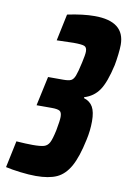

<svg xmlns="http://www.w3.org/2000/svg" viewBox="-114 -747 548 806"><g transform="rotate(10 159.5 -344.0)"><path d="M-33 -7 -9 -121Q33 -118 61 -118Q94 -118 109 -122.5Q124 -127 132 -142.5Q140 -158 148 -196Q156 -238 156 -254Q156 -274 146.5 -279.5Q137 -285 113 -285H48L75 -410H140Q163 -410 173 -415Q183 -420 189.5 -436.5Q196 -453 205 -494Q213 -529 213 -543Q213 -561 201.5 -565.5Q190 -570 155 -570L84 -568L108 -682Q174 -696 224 -696Q352 -696 352 -596Q352 -580 349 -554.5Q346 -529 342 -508Q325 -432 302 -398.5Q279 -365 239 -353V-349Q265 -341 277 -320Q289 -299 289 -259Q289 -219 280 -179Q264 -103 241.5 -63Q219 -23 185.5 -7.5Q152 8 96 8Q67 8 30 3.5Q-7 -1 -33 -7Z"/></g></svg>

Font: Saira Ultra Condensed Black
Style: Italic
Weight: 900
Width: 1
Italic angle: -12°
Designer: Hector Gatti with collaboration of the Omnibus-Type team
Foundry: Omnibus-Type
Version: Version 1.001; ttfautohint (v1.8)